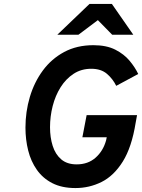

<svg xmlns="http://www.w3.org/2000/svg" viewBox="-20 -941 720 973"><path d="M362.5 12Q293.5 12 245.2 -12.8Q197 -37.5 166.8 -80.5Q136.5 -123.5 122.8 -178.5Q109 -233.5 109 -294Q109 -374.5 131.2 -449.5Q153.5 -524.5 197.2 -583.8Q241 -643 305.2 -677.5Q369.5 -712 453.5 -712Q520 -712 564.5 -689.2Q609 -666.5 637 -632.8Q665 -599 680.5 -566L569 -506Q552 -541 522 -566.8Q492 -592.5 442.5 -592.5Q392 -592.5 353 -567Q314 -541.5 287.2 -499Q260.5 -456.5 247 -403.8Q233.5 -351 233.5 -296Q233.5 -244.5 247 -201.8Q260.5 -159 290.2 -133.5Q320 -108 368.5 -108Q426 -108 464.2 -141.8Q502.5 -175.5 517.5 -229L521 -245.5H397.5L419 -357.5H674.5L667.5 -319Q647.5 -194.5 602.2 -122.2Q557 -50 495 -19Q433 12 362.5 12ZM270.5 -765 433.5 -921H547L655.5 -765H548.5L476 -839L377.5 -765Z"/></svg>

Font: Overpass
Style: Bold Italic
Weight: 700
Italic angle: -10°
Designer: Delve Withrington, Dave Bailey, Thomas Jockin
Foundry: Delve Fonts LLC
Version: Version 4.000; ttfautohint (v1.8.3)